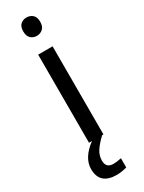

<svg xmlns="http://www.w3.org/2000/svg" viewBox="-249 -765 757 1012"><g transform="rotate(-30 129.0 -258.5)"><path d="M93 -638.7Q78.1 -652.3 78.1 -681.4Q78.1 -710.4 93 -723.6Q107.9 -736.8 129.2 -736.8Q150.4 -736.8 165.8 -723.6Q181.2 -710.4 181.2 -681.4Q181.2 -652.3 165.8 -638.7Q150.4 -625 129.2 -625Q107.9 -625 93 -638.7ZM96.7 116.2Q96.7 161.1 141.6 161.1Q163.1 161.1 189.9 154.8V210.9Q156.2 220.2 127.9 220.2Q24.9 220.2 24.9 126Q24.9 58.1 103 0H85V-536.1H172.9V0H165Q130.9 32.2 113.8 58.8Q96.7 85.4 96.7 116.2Z"/></g></svg>

Font: NotoSans
Style: Regular
Weight: 400
Designer: Monotype Design team
Foundry: Monotype Imaging Inc.
Version: Version 1.04